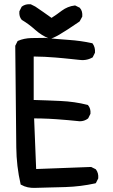

<svg xmlns="http://www.w3.org/2000/svg" viewBox="-20 -866 540 915"><path d="M148.4 29.3Q109.9 31.2 81.1 14.6L78.6 13.7L78.1 11.2Q58.6 -73.7 57.6 -163.6Q56.6 -252.9 52.7 -646.5V-647.9L53.2 -648.9L63 -668.5L64 -670.4L65.9 -671.4Q94.2 -683.6 128.9 -684.6Q162.1 -685.5 195.3 -685.5H195.8Q251.5 -679.7 308.1 -675.8Q365.2 -671.9 418.5 -660.2L420.4 -659.7L421.9 -657.7Q428.2 -648.9 430.9 -638.4Q433.6 -627.9 432.6 -615.7V-614.7L432.1 -613.8L422.4 -594.2L421.4 -592.3L419.9 -591.8Q405.3 -583.5 388.4 -580.8Q371.6 -578.1 353.5 -581.1Q335 -583 316.9 -585Q298.8 -586.9 281 -588.6Q263.2 -590.3 245.1 -591.8Q193.8 -596.2 140.6 -596.7V-389.6Q172.9 -388.7 204.6 -387.5Q236.3 -386.2 268.6 -384.8Q335.9 -381.8 397 -366.2L398.9 -365.7L399.9 -364.3Q413.1 -348.6 411.1 -324.7V-323.7L410.6 -322.8L400.9 -303.2L399.9 -301.8L398.9 -300.8Q381.8 -288.1 360.4 -288.1H359.9Q305.2 -293.9 249 -297.9Q231.4 -299.3 213.6 -300Q195.8 -300.8 178.2 -301.3Q160.6 -301.8 142.6 -301.8L152.3 -60.5L413.1 -70.3H414.6L415.5 -69.8L435.1 -60.1L436.5 -59.1L437.5 -58.1Q450.2 -41 448.2 -17.1V-16.1L447.8 -15.1L438 4.4L436.5 6.8L434.1 7.8Q416.5 11.7 399.2 14.6Q381.8 17.6 364.3 19.8Q346.7 22 328.9 23.4Q311 24.9 293 25.4Q275.4 25.9 257.3 26.4Q239.3 26.9 221.2 27.3Q203.1 27.8 185.1 28.3Q167 28.8 148.4 29.3ZM214.8 -682.1Q178.7 -696.3 147.5 -724.1Q117.7 -751 85 -770.5L84 -771L83.5 -771.5Q76.7 -779.3 74 -789.3Q71.3 -799.3 72.3 -811V-812L72.8 -813L82.5 -832.5L83.5 -834L84.5 -835Q101.6 -847.7 125.5 -845.7H126.5L127.4 -845.2L147 -835.4L147.5 -835H147.9Q187 -808.6 225.6 -780.8Q251.5 -797.4 274.9 -815.4Q288.1 -825.2 303.5 -831.5Q318.8 -837.9 336.4 -839.8H337.9L339.4 -839.4L358.9 -829.6L360.4 -829.1L360.8 -828.1Q367.7 -820.3 370.4 -810.3Q373 -800.3 372.1 -788.6V-787.1L371.6 -786.1L359.9 -764.6L358.9 -763.7L357.9 -762.7Q295.9 -720.2 262.7 -700.9Q229.5 -681.6 216.8 -681.6H215.8Z"/></svg>

Font: NaikaiFont
Style: SemiBold
Weight: 600
Version: Version 1.89